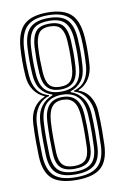

<svg xmlns="http://www.w3.org/2000/svg" viewBox="-90 -861 592 915"><g transform="rotate(-10 205.5 -403.0)"><path d="M205.5 2.8Q123.4 2.8 86.7 -30.2Q50 -63.2 46.9 -139.1Q46 -164.5 45.6 -206.8Q45.2 -249.2 47.8 -298.8Q50.1 -341.2 69.6 -371Q89.2 -400.8 122.8 -414.5V-417.3Q92 -429.9 72.7 -458.6Q53.3 -487.4 50.6 -526.7Q47.9 -566.7 48 -598.7Q48.1 -630.7 50 -660.6Q55.5 -740.2 92.1 -773.9Q128.6 -807.6 205.5 -807.6Q283.1 -807.6 319.3 -773.6Q355.4 -739.6 360.9 -660.6Q362.8 -631.5 362.9 -599.1Q363 -566.7 360.3 -526.7Q357.6 -487.3 338.2 -458.5Q318.8 -429.8 288.1 -417.3V-414.5Q322 -403.7 341.4 -373Q360.7 -342.4 363.2 -298.8Q365.7 -248.7 365.4 -207.7Q365.1 -166.7 364 -139.1Q361 -63.2 324.2 -30.2Q287.5 2.8 205.5 2.8ZM205.5 -37.8Q261 -37.8 286.1 -61.7Q311.2 -85.7 313.3 -141Q314.3 -164.5 314.9 -205.4Q315.5 -246.2 312.5 -295.4Q308.7 -354 282 -381.7Q255.2 -409.5 205.5 -409.5Q155.7 -409.5 128.9 -381.7Q102.2 -354 98.4 -295.4Q95.8 -251.1 96.2 -209.8Q96.5 -168.6 97.6 -141Q99.7 -85.7 124.9 -61.7Q150.1 -37.8 205.5 -37.8ZM205.5 -51.2Q158.4 -51.2 137.4 -72.4Q116.5 -93.6 114.5 -141.6Q113.2 -174.7 113.1 -211.8Q113 -248.9 115.2 -294.8Q117.8 -346.7 140 -372.7Q162.2 -398.6 205.5 -398.6Q248.8 -398.6 270.9 -372.8Q293.1 -346.9 295.7 -295Q298.1 -247.1 297.8 -207.8Q297.5 -168.6 296.4 -141.6Q294.6 -93.6 273.7 -72.4Q252.7 -51.2 205.5 -51.2ZM205.5 -64.7Q243.3 -64.7 260.6 -82.5Q277.8 -100.4 279.6 -142.6Q280.5 -163.8 281.1 -205.2Q281.8 -246.6 278.8 -293Q275.5 -341.4 257.9 -363.3Q240.2 -385.1 205.5 -385.1Q170.9 -385.1 153.2 -363.3Q135.6 -341.4 132.1 -293Q129.4 -248.7 129.9 -207.1Q130.5 -165.4 131.3 -142.6Q133.1 -100.4 150.5 -82.5Q167.8 -64.7 205.5 -64.7ZM205.5 -10.6Q279.3 -10.6 311.8 -40.9Q344.4 -71.1 347.1 -139.7Q348.2 -168.2 348.5 -207.8Q348.8 -247.5 346.3 -297.8Q343.9 -341.4 322.3 -373.1Q300.7 -404.8 265.7 -414.1V-418.3Q303.7 -428.8 322.2 -457.2Q340.7 -485.6 343.5 -527.6Q346 -564.9 346 -597.4Q346 -630 344.1 -659.4Q339.4 -731.9 307 -763Q274.6 -794.1 205.5 -794.1Q136.3 -794.1 104 -763Q71.7 -731.9 66.8 -659.4Q65.2 -631.6 64.9 -598.9Q64.6 -566.3 67.4 -527.4Q70.4 -485.3 88.8 -457Q107.2 -428.8 145.2 -418.3V-414.1Q110.1 -404.8 88.6 -373.1Q67 -341.4 64.6 -297.8Q62.1 -247.3 62.5 -206.5Q62.9 -165.7 63.8 -139.7Q66.7 -71.1 99.3 -40.9Q131.8 -10.6 205.5 -10.6ZM205.5 -24.1Q142.2 -24.1 112.7 -50.7Q83.2 -77.3 80.7 -140.2Q79.8 -166.8 79.4 -207Q78.9 -247.1 81.5 -296.3Q84.2 -343.8 105.7 -373.3Q127.1 -402.7 161.2 -414.4V-418.4Q127 -429.6 107.1 -455.8Q87.2 -482 84.3 -528.4Q82 -567.1 82 -596Q81.9 -625 83.7 -658.4Q87.1 -724 115.6 -752.4Q144 -780.7 205.5 -780.7Q268.5 -780.7 296.2 -751.7Q323.8 -722.6 327.2 -658.4Q329.1 -622.3 329 -593.7Q328.9 -565.1 326.6 -528.4Q324 -482 303.9 -455.8Q283.9 -429.6 249.7 -418.4V-414.4Q283.8 -402.7 305.2 -373.3Q326.7 -343.8 329.4 -296.3Q332 -247.4 331.7 -207.6Q331.3 -167.9 330.2 -140.2Q327.7 -77.3 298.2 -50.7Q268.7 -24.1 205.5 -24.1ZM205.5 -424.7Q255.8 -424.7 281.1 -449.4Q306.4 -474.1 309.7 -528.9Q312 -564.5 312.3 -591.5Q312.5 -618.6 310.3 -657.1Q307.4 -713 284.4 -740Q261.5 -767 205.5 -767Q149.4 -767 126.5 -740Q103.5 -713 100.6 -657.1Q98.6 -621.1 98.7 -592.2Q98.9 -563.3 101 -530.3Q104.3 -474.3 129.8 -449.5Q155.3 -424.7 205.5 -424.7ZM205.5 -435.2Q163.1 -435.2 141.9 -458Q120.7 -480.7 117.8 -530.5Q115.7 -567.8 115.7 -596.1Q115.8 -624.3 117.4 -656.1Q120.2 -705.3 139.2 -729.4Q158.2 -753.5 205.5 -753.5Q253.3 -753.5 272.1 -729Q290.9 -704.5 293.5 -656.1Q295.1 -624.4 295.3 -596.2Q295.4 -568.1 293.1 -530.9Q290.2 -480.9 269.1 -458.1Q248 -435.2 205.5 -435.2ZM205.5 -448.3Q241.2 -448.3 257.4 -467.3Q273.7 -486.4 276.2 -531.2Q277.7 -555.8 278.1 -575.9Q278.5 -596.1 278.2 -615.2Q277.9 -634.3 276.6 -655.2Q274.3 -697.9 258.9 -719Q243.4 -740.1 205.5 -740.1Q166.9 -740.1 151.7 -718.5Q136.6 -696.9 134.1 -653.6Q132.2 -618.9 132.6 -590Q133 -561.1 134.7 -531Q137.5 -486.4 153.7 -467.3Q169.9 -448.3 205.5 -448.3Z"/></g></svg>

Font: Big Shoulders Inline Text SC Thin
Style: Regular
Weight: 100
Designer: Patric King
Foundry: XO Type Co
Version: Version 2.002